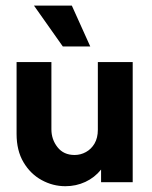

<svg xmlns="http://www.w3.org/2000/svg" viewBox="-20 -632 526 666"><path d="M206.9 13.9Q163.2 13.9 124.4 -7.4Q85.5 -28.7 61.5 -69.2Q37.5 -109.7 37.5 -167.4V-416.7H158.3V-183.3Q158.3 -148.3 179.5 -121.4Q200.6 -94.4 238.8 -94.4Q259.7 -94.4 278.1 -104.6Q296.6 -114.7 308 -134.2Q319.4 -153.8 319.4 -181.9V-416.7H440.3V0H330.6V-43.8Q308.3 -16 276 -1Q243.8 13.9 206.9 13.9ZM197.9 -470.8 97.9 -612.5H229.2L293.1 -470.8Z"/></svg>

Font: Afacad Flux
Style: Regular
Weight: 400
Designer: Kristian Moeller
Foundry: Dicotype
Version: Version 1.100